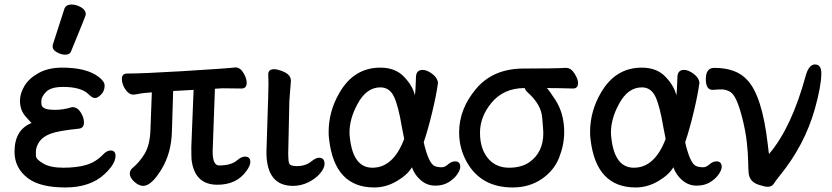

<svg xmlns="http://www.w3.org/2000/svg" viewBox="-20 -796 3668 846"><path d="M267 -555Q250 -555 231 -565.5Q212 -576 212 -590Q212 -601 214 -603L263 -755Q269 -776 296 -776Q316 -776 337 -764Q358 -752 358 -732Q358 -727 294 -572Q289 -555 267 -555ZM104 -10Q44 -55 44 -127Q44 -224 119 -254Q118 -254 93 -282.5Q68 -311 68 -352Q68 -385 88.5 -418.5Q109 -452 151.5 -475Q194 -498 254 -498Q362 -498 415 -457Q441 -437 441 -419Q441 -395 425.5 -379.5Q410 -364 399 -364Q386 -364 370 -381Q337 -413 258 -413Q205 -413 183.5 -391.5Q162 -370 162 -350Q162 -348 162.5 -337Q163 -326 176 -319Q189 -312 224 -312Q259 -312 298 -324Q321 -324 335.5 -301Q350 -278 350 -257Q350 -231 327 -229Q239 -220 204.5 -207.5Q170 -195 154 -172.5Q138 -150 138 -125Q138 -122 138.5 -108Q139 -94 170.5 -75.5Q202 -57 259 -57Q317 -57 359 -69Q401 -81 434 -115Q451 -133 467 -133Q489 -133 489 -109Q489 -74 441 -29Q378 30 268 30Q158 30 104 -10Z M611 23Q592 23 572 5Q552 -13 552 -31Q552 -44 561 -53Q596 -82 618.5 -120.5Q641 -159 643 -226L649 -389Q606 -386 593.5 -383Q581 -380 568 -379Q548 -379 532.5 -402Q517 -425 517 -448Q517 -472 540 -472Q609 -472 777 -482Q991 -495 1017 -499Q1038 -499 1052.5 -475Q1067 -451 1067 -432Q1067 -406 1044 -406L960 -407L927 -405L917 -129Q917 -67 945 -67Q999 -67 1025 -90Q1044 -106 1059 -106Q1083 -106 1083 -82Q1083 -66 1066 -43Q1023 18 938 18Q837 18 824 -93Q823 -109 823 -149L833 -400L743 -395Q740 -312 737.5 -216.5Q735 -121 691 -49Q647 23 611 23Z M1271 23Q1154 23 1154 -126L1158 -254Q1163 -397 1163 -428L1162 -471Q1164 -491 1187 -491Q1200 -491 1217 -485Q1258 -471 1261 -447L1262 -442L1255 -352L1250 -122Q1250 -104 1251.5 -87.5Q1253 -71 1263.5 -67.5Q1274 -64 1287 -64Q1327 -64 1352 -85Q1372 -101 1386 -101Q1410 -101 1410 -74Q1410 -55 1390.5 -32Q1371 -9 1339 7Q1307 23 1271 23Z M1629 30Q1454 30 1430 -183Q1428 -197 1428 -213Q1428 -305 1475 -386Q1539 -498 1656 -498Q1722 -498 1760.5 -457.5Q1799 -417 1808 -376Q1811 -391 1813 -459Q1815 -488 1842 -488Q1861 -488 1884 -471Q1907 -454 1910 -432Q1903 -379 1884.5 -302Q1866 -225 1847 -169Q1867 -82 1892 -66Q1905 -59 1927 -59Q1940 -59 1954.5 -72Q1969 -85 1985 -85Q2008 -85 2008 -61Q2008 -47 1994.5 -27.5Q1981 -8 1956.5 7Q1932 22 1898 22Q1862 22 1834.5 -1.5Q1807 -25 1795 -59Q1776 -26 1728.5 2Q1681 30 1629 30ZM1621 -57Q1713 -57 1761 -184L1751 -235Q1735 -331 1715.5 -371Q1696 -411 1656 -411Q1594 -411 1555 -337Q1520 -273 1520 -212Q1520 -199 1522 -186Q1537 -57 1621 -57Z M2239 30Q2101 30 2038 -80Q2003 -141 2003 -213Q2003 -316 2078 -405Q2153 -494 2288 -494Q2423 -494 2474 -497Q2496 -497 2511.5 -472Q2527 -447 2527 -431Q2527 -406 2505 -406Q2438 -408 2389 -408Q2396 -404 2427 -356Q2466 -296 2466 -214Q2466 -158 2443.5 -101Q2421 -44 2366.5 -7Q2312 30 2239 30ZM2312 -81Q2374 -124 2374 -210Q2374 -221 2369 -278.5Q2364 -336 2306 -388Q2295 -398 2292 -408Q2198 -408 2144 -341Q2095 -281 2095 -211Q2095 -136 2135 -93Q2169 -57 2223 -57Q2277 -57 2312 -81Z M2781 30Q2606 30 2582 -183Q2580 -197 2580 -213Q2580 -305 2627 -386Q2691 -498 2808 -498Q2874 -498 2912.5 -457.5Q2951 -417 2960 -376Q2963 -391 2965 -459Q2967 -488 2994 -488Q3013 -488 3036 -471Q3059 -454 3062 -432Q3055 -379 3036.5 -302Q3018 -225 2999 -169Q3019 -82 3044 -66Q3057 -59 3079 -59Q3092 -59 3106.5 -72Q3121 -85 3137 -85Q3160 -85 3160 -61Q3160 -47 3146.5 -27.5Q3133 -8 3108.5 7Q3084 22 3050 22Q3014 22 2986.5 -1.5Q2959 -25 2947 -59Q2928 -26 2880.5 2Q2833 30 2781 30ZM2773 -57Q2865 -57 2913 -184L2903 -235Q2887 -331 2867.5 -371Q2848 -411 2808 -411Q2746 -411 2707 -337Q2672 -273 2672 -212Q2672 -199 2674 -186Q2689 -57 2773 -57Z M3363 27Q3349 27 3326 19Q3284 7 3279 -31Q3277 -50 3276.5 -86Q3276 -122 3270.5 -170.5Q3265 -219 3251.5 -272.5Q3238 -326 3224.5 -355.5Q3211 -385 3193.5 -393.5Q3176 -402 3161 -402Q3143 -402 3120 -400Q3090 -400 3090 -447Q3090 -497 3127 -497Q3224 -497 3272 -444Q3338 -376 3363 -160Q3368 -115 3369 -115V-118Q3468 -234 3530 -462Q3544 -512 3571 -512Q3599 -512 3599 -473Q3599 -419 3571 -318Q3526 -157 3415 -21Q3398 0 3389.5 13.5Q3381 27 3363 27Z"/></svg>

Font: LXGW ZhenKai
Style: Regular
Weight: 400
Designer: LXGW / Fontworks Inc.
Foundry: LXGW / Fontworks Inc.
Version: Version 0.800;June 8, 2025